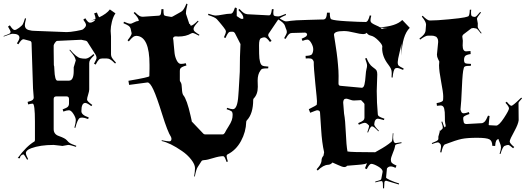

<svg xmlns="http://www.w3.org/2000/svg" viewBox="-42 -904 2946 1076"><path d="M382.8 -565.9Q379.4 -580.1 373.3 -589.8Q367.2 -599.6 347.2 -623L350.1 -626Q386.2 -583 408.7 -578.1Q420.4 -575.2 437 -575.2Q453.6 -575.2 481.9 -601.1L486.8 -595.2Q468.3 -577.1 463.1 -568.4Q458 -559.6 458 -549.8V-402.8Q458 -392.6 451.9 -373.5Q445.8 -354.5 445.8 -345.7Q445.8 -336.9 475.1 -315.9L469.7 -309.1Q446.3 -327.1 436 -327.1Q414.1 -327.1 414.1 -280.8Q414.1 -259.3 455.1 -246.1L452.1 -236.8Q429.7 -245.1 419.2 -245.1Q408.7 -245.1 404.3 -242.2Q392.6 -235.4 379.9 -187L375 -189Q382.8 -216.8 382.8 -230.7Q382.8 -244.6 369.6 -265.4Q356.4 -286.1 344.5 -286.1Q332.5 -286.1 313 -278.8L309.1 -291Q332.5 -299.3 338.6 -306.2Q344.7 -313 344.7 -324.2V-349.1Q344.7 -363.8 330.1 -363.8H273.9Q258.8 -363.8 258.8 -349.1V-180.2Q258.8 -151.4 288.1 -141.6Q323.2 -129.4 332.8 -117.7Q342.3 -106 351.6 -100.8Q360.8 -95.7 385.7 -86.9L383.8 -81.1Q352.1 -91.8 339.8 -91.8L307.1 -85.9Q304.2 -85.9 301.8 -86.9L258.8 -91.8Q183.1 -91.8 132.8 -73.2Q103 -62 103 -45.9Q103 -36.1 115.7 -12.2L109.9 -8.8Q95.2 -36.1 88.9 -39.1Q69.8 -33.7 69.8 -17.1L57.1 -18.1Q105.5 -84.5 151.9 -111.8Q153.8 -115.7 153.8 -118.2V-223.1Q153.8 -323.2 141.1 -323.2Q132.8 -323.2 115.7 -318.8L112.8 -333Q134.3 -338.4 140.6 -343.8Q147 -349.1 147 -357.9L143.1 -408.2L134.8 -662.1Q134.8 -674.3 122.1 -675.8L94.7 -683.1Q92.8 -684.1 88.9 -684.1Q78.1 -684.1 61 -655.8L52.7 -661.1Q66.9 -682.6 66.9 -692.9Q66.9 -714.8 27.8 -714.8Q20.5 -714.8 -21 -699.2L-22 -702.1Q11.7 -714.4 14.4 -717.5Q17.1 -720.7 17.1 -726.1Q17.1 -731.4 2.9 -754.9L13.2 -762.2Q29.8 -735.8 40 -735.8Q48.3 -735.8 64.9 -748Q81.5 -760.3 86.2 -768.8Q90.8 -777.3 98.1 -801.8L104 -799.8Q97.2 -772.9 97.2 -762.7Q97.2 -752.4 102.5 -745.6Q107.9 -738.8 118.2 -735.8Q128.4 -732.9 137.2 -731.9Q146 -731 159.7 -730.7Q173.3 -730.5 179.2 -730L332 -724.1Q350.1 -724.1 385.3 -730.2Q420.4 -736.3 423.8 -740.2L432.1 -748Q439.9 -755.9 439.9 -764.6Q439.9 -773.4 424.8 -793.9L436 -801.8Q451.2 -776.9 461.4 -776.9Q471.7 -776.9 480.7 -782.5Q489.7 -788.1 492.2 -793.9L463.9 -787.1Q475.6 -790.5 493.2 -797.9Q493.2 -811.5 485.8 -829.1L501 -834Q507.8 -814 514.2 -807.1Q556.2 -827.1 573.7 -851.1L605 -829.1Q592.3 -811 585.2 -782.5Q578.1 -753.9 578.1 -731L580.1 -700.2V-599.1Q580.1 -589.4 585.2 -580.6Q590.3 -571.8 607.9 -553.2L603 -547.9Q585 -565.9 575.9 -571Q566.9 -576.2 557.1 -576.2H529.8Q519.5 -576.2 512.7 -570.3Q505.9 -564.5 494.1 -542L484.9 -546.9Q499 -571.8 499 -579.1Q499 -586.4 495.1 -595.2L446.8 -670.9Q443.4 -674.3 439 -675.8L413.1 -681.2L278.8 -674.8Q272.9 -674.8 265.9 -664.3Q258.8 -653.8 258.8 -648.9V-618.2Q259.8 -575.2 259.8 -539.1Q262.2 -536.1 262.7 -513.7Q265.1 -452.1 279.8 -452.1H344.7Q371.1 -452.1 371.1 -506.8V-526.9ZM463.9 -787.1Q458 -785.2 456.1 -785.2Z M957 -699.2 943.8 -700.2Q930.7 -700.2 927.7 -689.9Q929.7 -682.6 931.6 -655.5Q933.6 -628.4 936.3 -606.2Q939 -584 948.7 -564.9Q958.5 -545.9 971.9 -545.9Q985.4 -545.9 999 -549.8L1002.9 -537.1Q971.7 -528.8 967.8 -518.1Q965.8 -513.7 965.8 -505.9V-453.1Q965.8 -449.7 971.2 -441.9Q976.6 -434.1 977.5 -407.2Q978.5 -380.4 984.9 -371.1Q1005.4 -347.7 1026.4 -253.9Q1033.7 -222.2 1032.7 -223.1L1097.7 -154.8Q1102.1 -150.9 1106.9 -150.9H1206.1Q1212.4 -150.9 1217.8 -159.2Q1224.6 -173.3 1238.3 -194.6Q1252 -215.8 1256.8 -230.2Q1261.7 -244.6 1261.7 -260Q1261.7 -275.4 1255.4 -280.3Q1249 -285.2 1228 -292L1231 -299.8Q1252.4 -292 1262.7 -292Q1288.6 -292 1293.5 -367.2Q1295.4 -398.4 1295.9 -399.9L1301.8 -502Q1301.8 -588.9 1305.7 -657.2L1273.9 -719.2Q1268.6 -726.1 1261.7 -726.1H1252.9Q1246.6 -726.1 1243.2 -724.6Q1234.9 -721.2 1221.7 -690.9L1212.9 -694.8Q1224.1 -719.2 1224.1 -725.6Q1224.1 -731.9 1220.9 -737.3Q1217.8 -742.7 1211.2 -751Q1204.6 -759.3 1200.2 -764.9Q1195.8 -770.5 1187 -780.8Q1178.2 -791 1173.8 -795.9Q1165 -806.6 1124 -819.8L1126 -827.1Q1155.3 -816.9 1166.7 -816.9Q1178.2 -816.9 1205.6 -822Q1232.9 -827.1 1247.1 -827.1H1250Q1257.3 -827.1 1262.5 -834Q1267.6 -840.8 1274.9 -861.8L1284.7 -858.9V-814Q1306.2 -797.9 1314 -797.9Q1321.8 -797.9 1321.8 -801.8Q1321.8 -811.5 1316.7 -820.6Q1311.5 -829.6 1293.9 -848.1L1299.8 -854Q1316.4 -835.9 1325.4 -830.6Q1334.5 -825.2 1344.7 -824.2L1464.8 -817.9Q1471.7 -817.9 1475.3 -824.7Q1479 -831.5 1481.9 -853L1491.7 -852.1Q1489.7 -841.8 1489.7 -832.3Q1489.7 -822.8 1491.7 -819.3Q1494.6 -814 1503.9 -813H1505.9Q1507.8 -812 1517.3 -812Q1526.9 -812 1559.1 -826.2L1561 -819.8Q1524.4 -804.7 1514.6 -791L1466.8 -720.2Q1460.9 -713.9 1460.9 -706.5Q1460.9 -699.2 1480 -674.8L1470.7 -668.9Q1451.7 -694.8 1439.9 -694.8Q1435.1 -694.8 1431.6 -693.8L1420.9 -689.9Q1409.7 -685.5 1409.7 -650.4Q1409.7 -615.2 1410.2 -603.5Q1411.1 -544.4 1428.7 -536.1Q1436.5 -532.2 1461.9 -530.8L1460.9 -521Q1435.5 -521 1428 -518.3Q1420.4 -515.6 1417 -507.8Q1401.9 -487.8 1401.9 -452.1L1402.8 -417Q1402.8 -375 1378.9 -351.1Q1377 -347.2 1377 -345.2Q1377 -267.1 1341.8 -230Q1337.9 -226.1 1337.9 -221.2Q1336.4 -165 1308.6 -113.8Q1280.8 -62.5 1233.9 -39.1Q1228 -36.1 1228 -28.8Q1228 -21.5 1234.9 1L1228 3.9Q1220.7 -16.6 1216.8 -22.7Q1212.9 -28.8 1208 -28.8Q1187.5 -28.8 1152.6 -18.1Q1117.7 -7.3 1105.2 -7.1Q1092.8 -6.8 1087.9 -2L1065.9 32.2Q1057.6 44.4 1049.8 85H1045.9Q1050.8 57.6 1050.8 37.6Q1050.8 17.6 1029.5 -9.8Q1008.3 -37.1 978 -57.6Q911.6 -103.5 863.8 -113.8L864.7 -118.2Q895 -111.8 907 -111.8Q918.9 -111.8 918.9 -126Q918.9 -130.9 916 -137.2Q897.5 -165 866.9 -263.2Q836.4 -361.3 817.6 -401.6Q798.8 -441.9 784.7 -441.9L681.6 -428.2L677.7 -451.2Q794.9 -471.2 794.9 -477.1L795.9 -519V-541Q795.9 -699.7 722.7 -703.1Q712.9 -703.1 704.6 -697.5Q696.3 -691.9 679.7 -671.9L672.9 -678.2Q695.8 -706.5 695.8 -717.8Q695.8 -720.2 693.8 -726.1L689.9 -744.1Q687.5 -752.4 680.2 -758.3Q672.9 -764.2 649.9 -773.9L652.8 -782.2Q678.7 -771 687.3 -771Q695.8 -771 703.1 -775.9L721.7 -784.2Q725.1 -785.2 730.5 -785.9Q735.8 -786.6 735.8 -787.1Q735.8 -803.2 707 -831.1L712.9 -836.9Q731 -819.3 739.5 -814.7Q748 -810.1 757.8 -810.1L843.8 -815.9Q854 -815.9 857.7 -821.8Q861.3 -827.6 862.8 -853H874Q874 -826.7 876.7 -821Q879.4 -815.4 889.6 -814L918 -809.1Q920.9 -809.1 924.8 -811L972.7 -837.9Q987.8 -845.2 1002.9 -883.8L1008.8 -880.9Q1000 -848.1 1000 -827.1L1019 -770Q1023.9 -770 1026.9 -759.8Q1038.6 -759.8 1066.9 -788.1L1070.8 -784.2Q1043 -754.9 1043 -744.1V-740.2Q1043 -732.4 1052 -725.1Q1061 -717.8 1075.7 -709L1072.8 -704.1Q1044.4 -719.2 1039.6 -719.2Q1034.7 -719.2 1029.8 -716.8Q1000.5 -699.2 957 -699.2Z M1751.5 -272.9Q1751.5 -286.1 1734.4 -286.1Q1731.4 -286.1 1696.3 -272L1688.5 -292Q1733.4 -314 1733.4 -317.9L1734.4 -336.9Q1734.9 -341.8 1725.3 -433.8Q1715.8 -525.9 1716.3 -558.1Q1712.9 -568.4 1707 -572.8Q1701.2 -577.1 1685.5 -577.1L1671.4 -576.2L1670.4 -590.8Q1701.2 -591.8 1706.5 -600.6Q1713.4 -611.8 1713.4 -627.9Q1713.4 -644 1702.4 -663.1Q1691.4 -682.1 1680.7 -682.1Q1669.9 -682.1 1653.3 -674.8L1648.4 -687Q1668 -695.3 1673.6 -700.2Q1679.2 -705.1 1679.2 -712.9Q1674.3 -721.2 1666.5 -721.2L1594.2 -719.2Q1585 -719.2 1577.9 -713.4Q1570.8 -707.5 1558.6 -686L1550.3 -689.9Q1565.4 -715.8 1565.4 -723.1Q1565.4 -730.5 1563.7 -735.4Q1562 -740.2 1559.1 -746.8Q1556.2 -753.4 1554.7 -759.8Q1550.3 -775.4 1516.6 -795.9L1521.5 -803.2Q1550.3 -784.2 1560.3 -784.2Q1570.3 -784.2 1587.4 -787.4Q1604.5 -790.5 1682.6 -792.5Q1760.7 -794.4 1766.6 -794.9L1764.2 -793.9Q1773.9 -794.9 1778.3 -796.9Q1788.6 -801.8 1790.5 -833H1806.2Q1806.2 -799.3 1814.9 -795.9Q1829.6 -789.1 1901.1 -784.9Q1972.7 -780.8 2007.3 -780.8Q2021 -780.8 2030.3 -817.9L2038.6 -815.9Q2034.2 -799.8 2034.2 -790Q2034.2 -780.3 2042.7 -774.2Q2051.3 -768.1 2066.2 -761.7Q2081.1 -755.4 2087.4 -751Q2177.2 -756.8 2212.4 -792L2254.4 -748Q2211.9 -707 2207.5 -591.8V-660.2Q2205.6 -643.6 2196.5 -607.4Q2187.5 -571.3 2187 -556.6Q2186.5 -542 2192.1 -536.4Q2197.8 -530.8 2220.2 -520L2217.3 -512.2Q2192.9 -522.9 2184.6 -522.9Q2176.3 -522.9 2172.9 -520.5Q2162.1 -513.2 2158.2 -469.2L2152.3 -470.2Q2153.3 -481 2153.3 -494.9Q2153.3 -508.8 2148.7 -518.8Q2144 -528.8 2134.8 -541Q2099.6 -585.9 2099.6 -633.8L2100.6 -643.1Q2100.6 -654.8 2077.9 -677.5Q2055.2 -700.2 2037.6 -703.9Q2020 -707.5 2013.2 -720.2Q2006.3 -712.9 1991.9 -712.9Q1977.5 -712.9 1943.1 -721.4Q1908.7 -730 1885.3 -730Q1829.6 -730 1829.6 -709Q1833 -686.5 1837.2 -660.2Q1841.3 -633.8 1844.7 -609.6Q1848.1 -585.4 1849.1 -573.5Q1850.1 -561.5 1852.1 -542Q1855.5 -507.3 1855.5 -478.8Q1855.5 -450.2 1855 -436.5Q1854.5 -422.9 1868.2 -422.9L1985.4 -412.1Q1996.1 -412.1 2000.5 -430.7Q2004.9 -449.2 2006.8 -478.3Q2008.8 -507.3 2012 -517.6Q2015.1 -527.8 2015.1 -537.6Q2015.1 -547.4 2004.4 -576.2L2012.2 -579.1Q2026.4 -542.5 2045.9 -528.8Q2064.9 -515.6 2068.6 -508.1Q2072.3 -500.5 2072.3 -486.8L2069.3 -394Q2069.3 -328.1 2075.2 -265.1Q2075.2 -257.3 2082 -252Q2088.9 -246.6 2112.3 -238.8L2109.4 -231Q2082 -238.8 2076.2 -238.8Q2057.6 -238.8 2055.2 -207Q2055.2 -197.3 2081.5 -170.9L2078.6 -168Q2052.2 -195.8 2044.4 -195.8H2042.5Q2033.2 -195.8 2020.5 -161.1L2016.6 -163.1Q2026.4 -191.9 2026.4 -196.8Q2026.4 -201.7 2023.4 -203.1L2015.1 -210.9Q2008.8 -215.8 2001.5 -215.8Q1994.1 -215.8 1969.2 -205.1L1965.3 -213.9Q1988.3 -223.6 1994.4 -229.5Q2000.5 -235.4 2000.5 -244.1V-320.8Q2000.5 -323.7 1991 -333Q1981.4 -342.3 1981.4 -342.8L1941.4 -340.8Q1933.6 -340.3 1918.7 -345.7Q1903.8 -351.1 1898.4 -351.1Q1881.3 -351.1 1881.3 -329.1L1886.2 -267.1Q1893.1 -231 1896 -160.2Q1898.9 -89.4 1905.3 -55.2Q1924.3 -50.8 2060.5 -50.8Q2066.4 -54.2 2079.8 -61.8Q2093.3 -69.3 2100.6 -73.7Q2107.9 -78.1 2118.7 -85Q2136.7 -96.7 2153.3 -110.8Q2158.2 -119.6 2159.2 -157.2H2162.6L2161.1 -134.8Q2161.1 -102.1 2176.3 -102.1Q2180.7 -102.1 2207.5 -106.9L2208.5 -102.1Q2177.2 -95.7 2174.6 -92.5Q2171.9 -89.4 2171.1 -81.1Q2170.4 -72.8 2159.4 -46.4Q2148.4 -20 2148.4 -8.5Q2148.4 2.9 2154.5 9.3Q2160.6 15.6 2180.2 23.9L2174.3 37.1Q2160.2 28.8 2147.2 28.8Q2134.3 28.8 2126.5 40L2121.6 90.8Q2121.6 95.2 2144.5 105.7Q2167.5 116.2 2194.3 124L2193.4 129.9L2122.6 108.9Q2115.7 108.9 2114.3 112.3Q2112.8 115.7 2112.3 116.2L2110.4 151.9L2104.5 150.9Q2104 145 2104 137Q2104 128.9 2103.8 125.2Q2103.5 121.6 2102.5 117.7Q2101.6 110.8 2094.5 110.8Q2087.4 110.8 2061.5 118.2L2060.5 113.8Q2090.3 105.5 2092.8 102.3Q2095.2 99.1 2095.2 96.2L2102.5 58.1Q2102.5 43.5 2076.9 28.8Q2051.3 14.2 2038.6 14.2Q2028.3 14.2 2013.2 43.9L2003.4 39.1Q2005.9 31.2 2010.3 21.5Q2014.6 11.7 2015.1 8.8Q2012.2 16.6 1962.2 20Q1912.1 23.4 1903.3 24.9Q1897.5 32.2 1887.2 32.2Q1877 32.2 1852.8 20.8Q1828.6 9.3 1821.3 6.8Q1810.5 19 1796.9 19.5Q1769.5 20.5 1738.3 51.8L1732.4 44.9Q1733.4 43 1741.5 34.2Q1749.5 25.4 1754.6 14.4Q1759.8 3.4 1759.8 -2.9Q1759.8 -20 1770.5 -30.8L1772.5 -40L1774.4 -50.8Q1762.2 -104.5 1757.8 -178Q1753.4 -251.5 1751.5 -272.9ZM2090.3 -749 2098.1 -741.2Q2110.4 -747.1 2129.4 -747.1ZM1678.2 -714.8 1679.2 -713.9Z M2598.6 -850.1 2597.7 -835.9Q2597.7 -819.8 2600.1 -816.2Q2602.5 -812.5 2607.9 -811Q2613.3 -809.6 2616.2 -809.3Q2619.1 -809.1 2621.1 -809.6Q2627.9 -811 2648.9 -836.9L2653.8 -834Q2630.9 -806.2 2630.9 -798.8L2635.7 -772.9Q2635.7 -762.2 2635.3 -754.2Q2634.8 -746.1 2656.7 -719.2L2653.8 -715.8Q2638.2 -735.8 2633.1 -740.5Q2627.9 -745.1 2622.6 -745.1L2610.8 -747.1Q2607.4 -747.1 2599.6 -745.1L2554.7 -710.9Q2548.8 -705.1 2548.8 -699.2L2551.8 -675.8L2550.8 -648.9Q2550.8 -632.3 2555.9 -624.3Q2561 -616.2 2570.1 -616.2Q2579.1 -616.2 2594.7 -618.2L2595.7 -601.1Q2570.8 -597.2 2564.7 -589.8Q2558.6 -582.5 2558.6 -568.4Q2558.6 -554.2 2564.7 -550.3Q2570.8 -546.4 2597.7 -545.9L2596.7 -535.2Q2571.3 -535.2 2564.5 -532Q2557.6 -528.8 2556.6 -520Q2550.3 -502.9 2546.6 -414.8Q2543 -326.7 2538.6 -290Q2538.6 -287.6 2542.7 -278.3Q2546.9 -269 2556.6 -269Q2566.4 -269 2585.4 -275.9L2588.9 -265.1Q2558.1 -254.9 2554.7 -247.1Q2553.7 -244.1 2553.7 -236.8L2556.6 -220.2Q2558.1 -209 2572.8 -209L2660.6 -213.9Q2670.4 -217.3 2676.5 -224.6Q2682.6 -231.9 2692.9 -255.9L2701.7 -253.9Q2696.8 -212.9 2696.8 -204.1Q2696.8 -202.1 2703.1 -202.1H2705.6L2738.8 -200.2Q2754.4 -200.2 2782.5 -243.2Q2810.5 -286.1 2810.5 -296.6Q2810.5 -307.1 2790.5 -328.1L2797.9 -334Q2816.4 -311 2824.2 -311Q2832 -311 2878.9 -356.9L2883.8 -353Q2863.8 -331.5 2863.8 -327.1L2864.7 -230Q2861.8 -207.5 2841.8 -170.9Q2814.5 -122.1 2814.5 -111.3Q2814.5 -100.6 2839.8 -80.1L2833.5 -73.2Q2812.5 -91.8 2805.9 -91.8Q2799.3 -91.8 2784.7 -85.9Q2774.9 -80.6 2762.7 -41L2757.8 -42Q2765.6 -65.9 2765.6 -77.6Q2765.6 -89.4 2759 -104Q2752.4 -118.7 2751.5 -125Q2742.7 -122.6 2738.5 -114.7Q2734.4 -106.9 2732.9 -85.9L2716.8 -86.9Q2716.8 -114.3 2700.9 -123Q2685.1 -131.8 2630.9 -131.8Q2576.7 -131.8 2545.7 -125.5Q2514.6 -119.1 2449.7 -94.2Q2439 -85.9 2431.6 -49.8L2424.8 -50.8Q2429.7 -76.2 2429.7 -81.8Q2429.7 -87.4 2428.7 -90.6Q2427.7 -93.8 2427 -95Q2426.3 -96.2 2423.8 -99.1Q2418 -106 2411.1 -106Q2404.3 -106 2379.9 -97.2L2377.9 -102.1Q2400.9 -111.3 2407 -115.2Q2413.1 -119.1 2414.6 -124V-138.2Q2415 -141.6 2422.9 -168Q2422.9 -168.9 2416.5 -172.9L2423.8 -169.9L2436.5 -181.2Q2439.5 -184.1 2439.5 -190.7Q2439.5 -197.3 2431.6 -221.2L2436.5 -223.1Q2445.3 -196.3 2449.7 -189.9Q2455.6 -192.9 2455.6 -198.5Q2455.6 -204.1 2453.1 -213.1Q2450.7 -222.2 2451.2 -250Q2451.7 -277.8 2447.3 -295.4Q2442.9 -313 2427.7 -313Q2424.3 -313 2406.7 -311L2404.8 -326.2Q2436.5 -331.5 2440.4 -340.8Q2441.9 -344.2 2441.9 -364.5Q2441.9 -384.8 2430.2 -446Q2418.5 -507.3 2418.5 -538.1L2419.9 -559.1Q2419.9 -560.1 2413.3 -572.5Q2406.7 -585 2406.7 -598.1L2413.6 -668.9Q2413.6 -682.6 2410.2 -687.7Q2406.7 -692.9 2405 -695.6Q2403.3 -698.2 2398.4 -699.7Q2393.6 -701.2 2391.6 -702.1Q2386.7 -704.1 2376 -704.1H2355.5Q2342.3 -704.1 2312.5 -682.1L2308.6 -688Q2328.6 -703.6 2334.7 -712.2Q2340.8 -720.7 2342.8 -730L2345.7 -766.1Q2345.7 -782.7 2321.8 -811L2326.7 -815.9Q2352.5 -789.1 2366.7 -789.1Q2404.8 -789.1 2473.4 -795.7Q2542 -802.2 2561.3 -806.6Q2580.6 -811 2583 -813Q2589.8 -817.9 2590.8 -849.1Z"/></svg>

Font: Eater
Style: Regular
Weight: 400
Version: Version 001.002